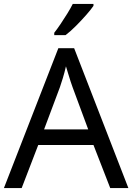

<svg xmlns="http://www.w3.org/2000/svg" viewBox="-20 -964 679 984"><path d="M545 0 459 -221H176L91 0H0L279 -717H360L638 0ZM432 -301 352 -517Q349 -525 342 -546Q335 -567 328.5 -589.5Q322 -612 318 -624Q311 -593 302 -563.5Q293 -534 287 -517L206 -301ZM459 -944V-934Q447 -916 422 -887.5Q397 -859 368.5 -830.5Q340 -802 316 -784H258V-796Q273 -815 290.5 -841Q308 -867 325 -894.5Q342 -922 353 -944Z"/></svg>

Font: Noto Sans IKEA
Style: Regular
Weight: 400
Designer: Monotype Design Team
Foundry: Monotype Imaging Inc.
Version: Version 2.001